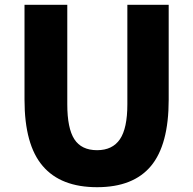

<svg xmlns="http://www.w3.org/2000/svg" viewBox="-20 -765 803 799"><path d="M158 -74Q82 -162 82 -350V-745H260V-331Q260 -231 289.5 -185.5Q319 -140 384 -140Q448 -140 479 -185.5Q510 -231 510 -331V-745H682V-350Q682 -163 608.5 -74.5Q535 14 384 14Q233 14 158 -74Z"/></svg>

Font: Merged Yaku Han JP Black
Style: Regular
Weight: 900
Designer: Ryoko NISHIZUKA 西塚涼子 (kana, bopomofo & ideographs); Paul D. Hunt (Latin, Greek & Cyrillic); Sandoll Communications 산돌커뮤니
Foundry: Adobe
Version: Version 2.004